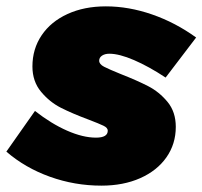

<svg xmlns="http://www.w3.org/2000/svg" viewBox="-43 -575 637 604"><path d="M-23 -98 67 -226Q118 -186 168 -164Q218 -142 259 -142Q296 -142 296 -164Q296 -173 282.5 -179.5Q269 -186 235 -199Q184 -218 148.5 -236Q113 -254 86 -286.5Q59 -319 59 -366Q59 -421 88 -464Q117 -507 169.5 -531Q222 -555 290 -555Q362 -555 435.5 -529.5Q509 -504 574 -457L478 -331Q425 -366 378.5 -386Q332 -406 301 -406Q287 -406 278 -400Q269 -394 269 -384Q269 -373 284.5 -365Q300 -357 337 -342Q388 -322 423 -304Q458 -286 484 -254.5Q510 -223 510 -176Q510 -122 480.5 -80Q451 -38 398 -14.5Q345 9 276 9Q192 9 114 -19Q36 -47 -23 -98Z"/></svg>

Font: TypoPRO Montserrat
Style: Italic
Weight: 900
Italic angle: -11.3°
Designer: Julieta Ulanovsky
Foundry: Julieta Ulanovsky
Version: Version 6.001